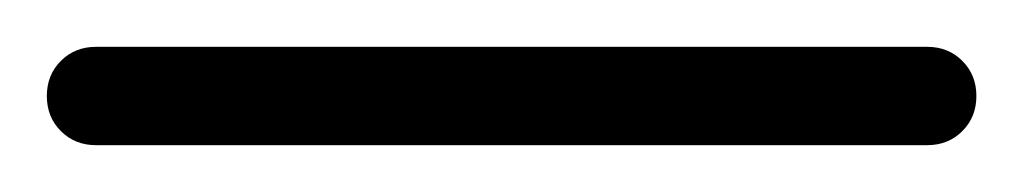

<svg xmlns="http://www.w3.org/2000/svg" viewBox="-41 -41 437 82"><path d="M0 21Q-9 21 -15 15Q-21 9 -21 0Q-21 -9 -15 -15Q-9 -21 0 -21Q89 -21 177.5 -21Q266 -21 355 -21Q355 -21 355 -21Q355 -21 355 -21Q364 -21 370 -15Q376 -9 376 0Q376 9 370 15Q364 21 355 21Q266 21 177.5 21Q89 21 0 21Q0 21 0 21Q0 21 0 21Z"/></svg>

Font: FRB American Cursive Medium
Style: Italic
Weight: 500
Italic angle: -25°
Version: Version 2.0;Modular Font Editor K font №1